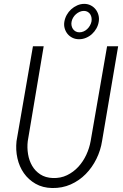

<svg xmlns="http://www.w3.org/2000/svg" viewBox="-20 -946 627 976"><path d="M580.6 -710.9 499 -230Q491.7 -182.1 470.2 -138.4Q448.7 -94.7 415.8 -61.3Q382.8 -27.8 339.6 -8.5Q296.4 10.7 245.1 9.8Q196.8 8.8 160.6 -12Q124.5 -32.7 101.3 -65.9Q78.1 -99.1 68.6 -141.4Q59.1 -183.6 64 -228.5L147.5 -710.9H202.1L121.1 -228.5Q117.2 -195.3 122.6 -162.6Q127.9 -129.9 143.3 -103.3Q158.7 -76.7 184.8 -59.6Q210.9 -42.5 248.5 -41Q288.1 -39.6 320.8 -55.4Q353.5 -71.3 378.2 -98.1Q402.8 -125 418.7 -159.2Q434.6 -193.4 440.9 -229.5L524.4 -710.9ZM307.1 -835.4Q310.1 -853.5 319.1 -869.9Q328.1 -886.2 341.8 -898.7Q355.5 -911.1 372.6 -918.7Q389.6 -926.3 408.2 -926.3Q426.3 -926.3 441.2 -918.7Q456.1 -911.1 466.1 -898.4Q476.1 -885.7 480.5 -869.4Q484.9 -853 481.9 -835.4Q479 -817.4 470 -801.3Q460.9 -785.2 447.5 -772.9Q434.1 -760.7 417.2 -753.7Q400.4 -746.6 381.8 -746.6Q363.3 -746.6 348.4 -753.9Q333.5 -761.2 323.5 -773.4Q313.5 -785.6 308.8 -801.8Q304.2 -817.9 307.1 -835.4ZM343.8 -835.4Q341.8 -825.2 343.8 -815.7Q345.7 -806.2 350.8 -798.6Q356 -791 364.3 -786.4Q372.6 -781.7 383.3 -781.7Q394.5 -781.7 404.8 -786.1Q415 -790.5 423.1 -798.1Q431.2 -805.7 436.8 -815.4Q442.4 -825.2 444.8 -835.4Q446.8 -845.7 445.3 -855.5Q443.8 -865.2 439 -873Q434.1 -880.9 425.8 -885.7Q417.5 -890.6 406.7 -890.6Q395.5 -890.6 385 -886Q374.5 -881.3 366 -873.8Q357.4 -866.2 351.6 -856.2Q345.7 -846.2 343.8 -835.4Z"/></svg>

Font: Roboto Mono Light
Style: Italic
Weight: 300
Designer: Google
Version: Version 2.000985; 2015; ttfautohint (v1.3)